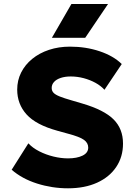

<svg xmlns="http://www.w3.org/2000/svg" viewBox="-20 -954 682 988"><path d="M330 15Q248 15 170.8 -9.5Q93.5 -34 40 -80.5L126 -216.5Q147.5 -193 181.8 -175.5Q216 -158 255 -148.5Q294 -139 330 -139Q375.5 -139 404.8 -153.2Q434 -167.5 434 -194.5Q434 -218.5 412.2 -234.2Q390.5 -250 332 -265.5L276 -281Q165 -311.5 116.8 -365Q68.5 -418.5 68.5 -493Q68.5 -540.5 88.8 -580.8Q109 -621 145.8 -651Q182.5 -681 232.2 -697.5Q282 -714 340 -714Q422 -714 492.8 -690.2Q563.5 -666.5 606.5 -624.5L517.5 -492Q499 -512.5 471.2 -527.8Q443.5 -543 410.5 -551.8Q377.5 -560.5 344 -560.5Q314.5 -560.5 292.2 -553Q270 -545.5 258 -532.2Q246 -519 246 -501.5Q246 -486.5 255.5 -476.5Q265 -466.5 287.5 -457.5Q310 -448.5 348.5 -437.5L404.5 -421Q515 -388.5 564 -340Q613 -291.5 613 -215Q613 -147 578.2 -95Q543.5 -43 479.8 -14Q416 15 330 15ZM247 -759.5 347.5 -933.5H536L418.5 -759.5Z"/></svg>

Font: Geologica ExtraBold
Style: Regular
Weight: 800
Designer: Sindre Bremnes, Frode Helland
Foundry: Monokrom Skriftforlag AS
Version: Version 1.010;gftools[0.9.28]